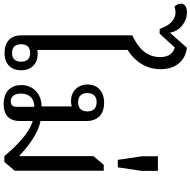

<svg xmlns="http://www.w3.org/2000/svg" viewBox="-56 -1044 1069 1078"><g transform="rotate(90 479.0 -504.5)"><path d="M236 5C299 5 334 -31 334 -88C334 -145 298 -181 243 -181C234 -181 224 -180 220 -179V-686C284 -726 328 -790 328 -871C328 -950 287 -1009 208 -1019L123 -924C113 -980 63 -1019 9 -1019C-24 -1019 -40 -1005 -40 -985C-40 -974 -35 -962 -24 -949C-12 -953 -1 -955 9 -955C49 -955 81 -926 102 -866H129L206 -951C236 -943 260 -919 260 -870C260 -791 210 -747 138 -712V-88C138 -29 175 5 236 5ZM237 -37C203 -37 188 -57 188 -88C188 -119 203 -139 237 -139C271 -139 286 -119 286 -88C286 -57 271 -37 237 -37Z M865 -552 816 -494V-79H813C754 -135 683 -185 619 -197V-454C619 -523 577 -554 517 -554C452 -554 414 -517 414 -461C414 -403 455 -368 507 -368C519 -368 529 -370 537 -373V-203C468 -203 417 -156 417 -89C417 -37 447 10 524 10C575 10 619 -11 619 -82V-153C688 -133 757 -64 816 6H849L898 -52V-552ZM513 -408C481 -408 462 -426 462 -460C462 -494 481 -512 513 -512C546 -512 565 -494 565 -460C565 -426 546 -408 513 -408ZM539 -63C539 -43 532 -30 509 -30C478 -30 465 -54 465 -87C465 -136 494 -162 539 -162Z M837 -631H879L899 -766V-856H817V-766Z"/></g></svg>

Font: Noto Serif Thai
Style: Regular
Weight: 400
Designer: Monotype Design Team
Foundry: Monotype Imaging Inc.
Version: Version 1.901